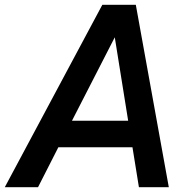

<svg xmlns="http://www.w3.org/2000/svg" viewBox="-60 -783 784 803"><path d="M646 0H521L494 -167H184L99 0H-40L368 -763H508ZM420 -627 241 -278H476Z"/></svg>

Font: Open Sauce One SemiBold Italic
Style: Regular
Weight: 600
Italic angle: -10°
Designer: Alfredo Marco Pradil
Foundry: Creative Sauce Fz LLC
Version: Version 1.477